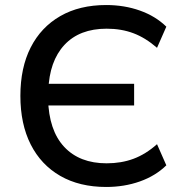

<svg xmlns="http://www.w3.org/2000/svg" viewBox="-20 -734 725 763"><path d="M402 9Q296 9 219.5 -35Q143 -79 102 -160Q61 -241 61 -353Q61 -465 102 -545.5Q143 -626 219.5 -670Q296 -714 402 -714Q474 -714 536 -692Q598 -670 641 -628L604 -544Q558 -584 510 -602Q462 -620 404 -620Q296 -620 236 -555.5Q176 -491 172 -374L139 -401H513V-315H138L171 -341Q174 -216 235 -150.5Q296 -85 404 -85Q462 -85 510.5 -103Q559 -121 604 -161L641 -77Q598 -35 536 -13Q474 9 402 9Z"/></svg>

Font: Nunito Sans 11pt SemiBold
Style: Regular
Weight: 600
Version: Version 3.101;gftools[0.9.27]